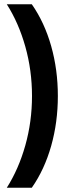

<svg xmlns="http://www.w3.org/2000/svg" viewBox="-20 -762 360 906"><path d="M130 -742Q190 -656 221.5 -544.5Q253 -433 253 -309Q253 -185 221.5 -73.5Q190 38 130 124H12Q68 36 99.5 -76Q131 -188 131 -309Q131 -430 99.5 -542Q68 -654 12 -742Z"/></svg>

Font: Montserrat Medium
Style: Regular
Weight: 500
Designer: Julieta Ulanovsky
Foundry: Julieta Ulanovsky
Version: Version 6.001